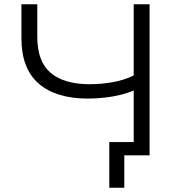

<svg xmlns="http://www.w3.org/2000/svg" viewBox="-20 -725 843 896"><path d="M560 151H490V-62H628V0H560ZM604 0V-303Q580 -292 544.5 -283Q509 -274 469 -269.5Q429 -265 390 -265Q241 -265 160.5 -335Q80 -405 80 -546V-705H154V-553Q154 -438 216.5 -385Q279 -332 399 -332Q451 -332 505.5 -341.5Q560 -351 604 -373V-705H678V0Z"/></svg>

Font: Nunito Sans 7pt SemiExpanded Light
Style: Regular
Weight: 300
Width: 6
Designer: Vernon Adams
Foundry: Vernon Adams
Version: Version 3.101;gftools[0.9.27]